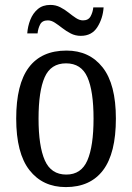

<svg xmlns="http://www.w3.org/2000/svg" viewBox="-20 -752 538 782"><path d="M248 10Q154 10 100 -59Q46 -128 46 -269Q46 -409 97.5 -477.5Q149 -546 251 -546Q344 -546 398 -477.5Q452 -409 452 -269Q452 -128 400 -59Q348 10 248 10ZM250 -41Q311 -41 336 -99Q361 -157 361 -269Q361 -381 336 -437.5Q311 -494 249 -494Q187 -494 162 -437.5Q137 -381 137 -269Q137 -157 162.5 -99Q188 -41 250 -41ZM309 -606Q287 -606 268.5 -615.5Q250 -625 234 -637.5Q218 -650 203.5 -659.5Q189 -669 175 -669Q152 -669 143.5 -652.5Q135 -636 133 -616H91Q93 -645 103.5 -671.5Q114 -698 134 -715Q154 -732 185 -732Q207 -732 225.5 -722.5Q244 -713 259.5 -700.5Q275 -688 289.5 -678.5Q304 -669 318 -669Q340 -669 349 -685.5Q358 -702 360 -722H402Q399 -677 376.5 -641.5Q354 -606 309 -606Z"/></svg>

Font: Noto Serif Georgian Condensed
Style: Regular
Weight: 400
Width: 3
Designer: Monotype Design Team, Akaki Razmadze
Foundry: Google LLC
Version: Version 2.003; ttfautohint (v1.8.4.7-5d5b)